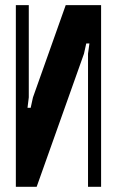

<svg xmlns="http://www.w3.org/2000/svg" viewBox="-20 -719 449 739"><path d="M232.9 -699.2H369.1V0H318.8V-512.2L324.2 -551.8H312L303.2 -512.2L121.1 0H41V-699.2H90.8V-344.2L85.9 -304.2H98.1L106.9 -344.2Z"/></svg>

Font: Moniqa Black Paragraph
Style: Regular
Weight: 900
Designer: Rajesh Rajput
Foundry: Rajesh Rajput
Version: Version 1.000